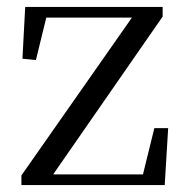

<svg xmlns="http://www.w3.org/2000/svg" viewBox="-20 -536 538 556"><path d="M42 0H457L467 -165H427L394 -31H134L451 -488V-516H53L45 -366L84 -362L114 -485H362L42 -28Z"/></svg>

Font: Harano Aji Mincho K1
Style: Regular
Weight: 400
Foundry: Masamichi Hosoda
Version: HaranoAjiMinchoK1-Regular version 20230610;ttx 4.39.4